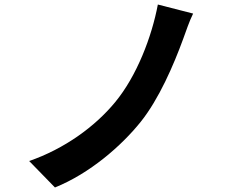

<svg xmlns="http://www.w3.org/2000/svg" viewBox="-20 -792 1040 849"><path d="M834 -732 678 -772C651 -629 585 -456 489 -340C400 -232 265 -134 109 -80L223 37C377 -25 517 -147 602 -253C683 -354 748 -505 790 -620C802 -652 816 -696 834 -732Z"/></svg>

Font: Genne Gothic Bold
Style: Regular
Weight: 700
Designer: Ryoko NISHIZUKA (kana & ideographs); Paul D. Hunt (Latin, Greek & Cyrillic); Wenlong ZHANG (bopomofo); Sandoll Communica
Foundry: Adobe Systems Incorporated
Version: Version 1.004;PS 1.004;hotconv 16.6.51;makeotf.lib2.5.65220